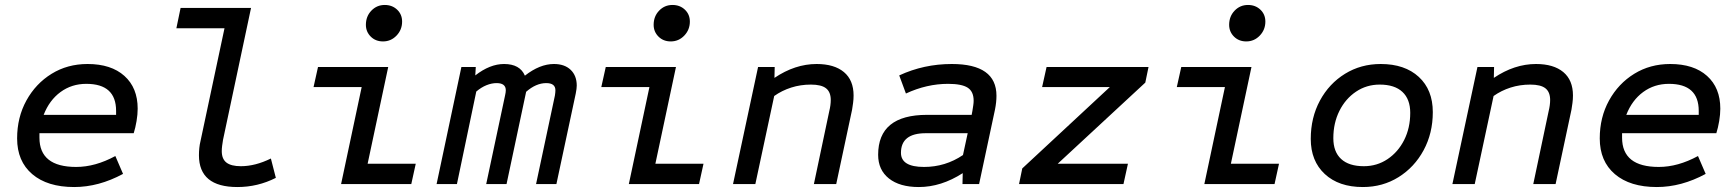

<svg xmlns="http://www.w3.org/2000/svg" viewBox="-20 -742 7000 774"><path d="M279 12Q171 12 110 -40Q49 -92 49 -184Q49 -269 86.5 -337Q124 -405 188 -444.5Q252 -484 333 -484Q428 -484 481.5 -436Q535 -388 535 -304Q535 -281 530.5 -254Q526 -227 519 -205H139V-187Q139 -69 287 -69Q364 -69 445 -113L476 -41Q378 12 279 12ZM156 -279H448V-295Q448 -404 328 -404Q269 -404 224 -371Q179 -338 156 -279Z M937 12Q782 12 782 -116Q782 -131 783.5 -145.5Q785 -160 788 -172L885 -628H691L708 -710H992L879 -178Q877 -166 875.5 -154.5Q874 -143 874 -133Q874 -101 893 -86.5Q912 -72 951 -72Q1009 -72 1072 -103L1092 -25Q1019 12 937 12Z M1355 0 1438 -391H1244L1262 -472H1545L1462 -82H1656L1638 0ZM1524 -575Q1494 -575 1474.5 -594.5Q1455 -614 1455 -642Q1455 -676 1477 -699Q1499 -722 1531 -722Q1561 -722 1581 -703Q1601 -684 1601 -655Q1601 -622 1578.5 -598.5Q1556 -575 1524 -575Z M1740 0 1840 -472H1898L1896 -438Q1955 -484 2012 -484Q2076 -484 2096 -437Q2156 -484 2213 -484Q2256 -484 2280.5 -460.5Q2305 -437 2305 -397Q2305 -385 2301 -365L2223 0H2141L2217 -357Q2219 -370 2219 -378Q2219 -407 2182 -407Q2141 -407 2101 -372L2022 0H1940L2016 -357Q2019 -370 2019 -378Q2019 -407 1982 -407Q1962 -407 1941 -398.5Q1920 -390 1900 -373L1822 0Z M2515 0 2598 -391H2404L2422 -472H2705L2622 -82H2816L2798 0ZM2684 -575Q2654 -575 2634.5 -594.5Q2615 -614 2615 -642Q2615 -676 2637 -699Q2659 -722 2691 -722Q2721 -722 2741 -703Q2761 -684 2761 -655Q2761 -622 2738.5 -598.5Q2716 -575 2684 -575Z M2935 0 3036 -472H3103L3102 -428Q3185 -484 3272 -484Q3343 -484 3382 -451.5Q3421 -419 3421 -357Q3421 -342 3419 -327Q3417 -312 3415 -300L3351 0H3261L3323 -294Q3326 -306 3327.5 -317.5Q3329 -329 3329 -339Q3329 -371 3310 -386Q3291 -401 3249 -401Q3207 -401 3169.5 -389Q3132 -377 3101 -355L3025 0Z M3684 12Q3607 12 3563.5 -22.5Q3520 -57 3520 -118Q3520 -279 3717 -279H3897L3900 -295Q3902 -307 3903.5 -317.5Q3905 -328 3905 -336Q3905 -373 3881 -388.5Q3857 -404 3802 -404Q3716 -404 3632 -365L3605 -438Q3704 -484 3817 -484Q3997 -484 3997 -356Q3997 -343 3995.5 -329Q3994 -315 3991 -300L3927 0H3860L3861 -44Q3774 12 3684 12ZM3705 -69Q3791 -69 3862 -117L3881 -205H3712Q3612 -205 3612 -126Q3612 -69 3705 -69Z M4088 0 4101 -63 4454 -391H4181L4199 -472H4610L4597 -409L4244 -82H4527L4509 0Z M4835 0 4918 -391H4724L4742 -472H5025L4942 -82H5136L5118 0ZM5004 -575Q4974 -575 4954.5 -594.5Q4935 -614 4935 -642Q4935 -676 4957 -699Q4979 -722 5011 -722Q5041 -722 5061 -703Q5081 -684 5081 -655Q5081 -622 5058.5 -598.5Q5036 -575 5004 -575Z M5474 12Q5377 12 5320.5 -40.5Q5264 -93 5264 -182Q5264 -268 5301 -336.5Q5338 -405 5402 -444.5Q5466 -484 5546 -484Q5643 -484 5699.5 -432Q5756 -380 5756 -290Q5756 -205 5719 -136.5Q5682 -68 5618 -28Q5554 12 5474 12ZM5478 -72Q5531 -72 5573.5 -100.5Q5616 -129 5640.5 -177.5Q5665 -226 5665 -287Q5665 -342 5633.5 -371.5Q5602 -401 5542 -401Q5489 -401 5446.5 -372.5Q5404 -344 5379.5 -295Q5355 -246 5355 -185Q5355 -130 5386.5 -101Q5418 -72 5478 -72Z M5835 0 5936 -472H6003L6002 -428Q6085 -484 6172 -484Q6243 -484 6282 -451.5Q6321 -419 6321 -357Q6321 -342 6319 -327Q6317 -312 6315 -300L6251 0H6161L6223 -294Q6226 -306 6227.5 -317.5Q6229 -329 6229 -339Q6229 -371 6210 -386Q6191 -401 6149 -401Q6107 -401 6069.5 -389Q6032 -377 6001 -355L5925 0Z M6659 12Q6551 12 6490 -40Q6429 -92 6429 -184Q6429 -269 6466.5 -337Q6504 -405 6568 -444.5Q6632 -484 6713 -484Q6808 -484 6861.5 -436Q6915 -388 6915 -304Q6915 -281 6910.5 -254Q6906 -227 6899 -205H6519V-187Q6519 -69 6667 -69Q6744 -69 6825 -113L6856 -41Q6758 12 6659 12ZM6536 -279H6828V-295Q6828 -404 6708 -404Q6649 -404 6604 -371Q6559 -338 6536 -279Z"/></svg>

Font: Sometype Mono Medium
Style: Italic
Weight: 500
Italic angle: -12°
Monospace: yes
Designer: Ryoichi Tsunekawa
Foundry: Dharma Type
Version: Version 1.000; ttfautohint (v1.8.3)